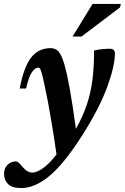

<svg xmlns="http://www.w3.org/2000/svg" viewBox="-82 -690 633 975"><path d="M50.5 -240.5H18Q39 -350.5 76.2 -398Q113.5 -445.5 175 -445.5Q200 -445.5 215.2 -428.5Q230.5 -411.5 244 -366Q257 -323 271.5 -243.2Q286 -163.5 303.5 -35.5Q338 -97 358.5 -157.5Q379 -218 387.5 -285Q396 -352 395.5 -433Q411 -437.5 433.2 -440Q455.5 -442.5 474.5 -442.5Q501.5 -442.5 501.5 -418.5Q501.5 -354.5 461.2 -245.2Q421 -136 331 4.5Q240.5 145 167.2 205Q94 265 25.5 265Q-20.5 265 -41 244.8Q-61.5 224.5 -61.5 192.5Q-61.5 164.5 -43.5 147Q-25.5 129.5 -1 129.5Q4.5 129.5 11.8 135.2Q19 141 32 157Q45.5 173 58 179.8Q70.5 186.5 82 186.5Q105.5 186.5 138.2 162.8Q171 139 205 94Q192 4.5 181.2 -60.2Q170.5 -125 161.5 -172.8Q152.5 -220.5 144 -258.5Q135.5 -299 130.2 -317.8Q125 -336.5 121.2 -341.5Q117.5 -346.5 112.5 -346.5Q96.5 -346.5 80.2 -323.8Q64 -301 50.5 -240.5ZM286.5 -504.5 388 -670H531.5L527.5 -652.5L332 -504.5Z"/></svg>

Font: Newsreader Text
Style: Bold Italic
Weight: 700
Italic angle: -17°
Designer: Hugues Gentile
Foundry: Production Type
Version: Version 1.001